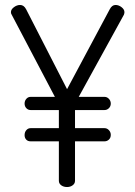

<svg xmlns="http://www.w3.org/2000/svg" viewBox="-20 -753 545 773"><path d="M24 -704Q24 -715 36 -724Q48 -733 61 -733Q76 -733 85 -716L250 -394L422 -716Q431 -733 445 -733Q458 -733 469.5 -724Q481 -715 481 -704Q481 -700 479 -694L297 -363H401Q411 -363 418.5 -355Q426 -347 426 -336Q426 -325 418.5 -317.5Q411 -310 401 -310H282V-237H401Q411 -237 418.5 -229Q426 -221 426 -210Q426 -198 418.5 -191Q411 -184 401 -184H282V-25Q282 -14 272.5 -7Q263 0 250 0Q236 0 226.5 -7Q217 -14 217 -25V-184H103Q92 -184 85.5 -191Q79 -198 79 -209Q79 -221 86 -229Q93 -237 103 -237H217V-310H103Q93 -310 86 -317.5Q79 -325 79 -336Q79 -347 86 -355Q93 -363 103 -363H201L27 -694Q24 -698 24 -704Z"/></svg>

Font: Terminal Dosis
Style: Regular
Weight: 400
Designer: Edgar Tolentino, Pablo Impallari, Igino Marini
Foundry: Edgar Tolentino, Pablo Impallari, Igino Marini
Version: Version 1.007